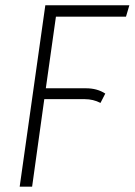

<svg xmlns="http://www.w3.org/2000/svg" viewBox="-20 -704 508 724"><path d="M455.1 -641.1H190.9L152.8 -371.1H304.2Q346.7 -371.1 377 -351.1L358.9 -315.9Q331.5 -330.1 299.8 -330.1H147L101.1 0H54.2L150.9 -684.1H467.8Z"/></svg>

Font: Fira Sans Compressed ExtraLight
Style: Italic
Weight: 250
Width: 3
Italic angle: -8°
Designer: Carrois Corporate & Edenspiekermann AG
Foundry: Carrois Corporate GbR & Edenspiekermann AG
Version: Version 4.203;PS 004.203;hotconv 1.0.88;makeotf.lib2.5.64775